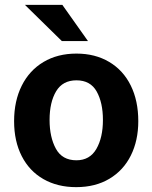

<svg xmlns="http://www.w3.org/2000/svg" viewBox="-20 -760 627 790"><path d="M38 -261.5Q38 -344.5 69.5 -407.5Q101 -470.5 159 -505Q217 -539.5 294.5 -539.5Q371.5 -539.5 429.2 -505.2Q487 -471 518 -408.2Q549 -345.5 549 -261.5Q549 -182 518.5 -120.5Q488 -59 430.2 -24.5Q372.5 10 293.5 10Q216.5 10 158.8 -23Q101 -56 69.5 -117.5Q38 -179 38 -261.5ZM294.5 -100.5Q349.5 -100.5 376.5 -147.2Q403.5 -194 403.5 -266.5Q403.5 -337.5 377.8 -383.5Q352 -429.5 294.5 -429.5Q238 -429.5 211 -384.5Q184 -339.5 184 -266.5Q184 -195.5 210 -148Q236 -100.5 294.5 -100.5ZM342 -591H234.5L82.5 -740H236.5Z"/></svg>

Font: 1883 Sans
Style: Bold
Weight: 700
Designer: 1883 Sans project is a fork of Public Sans.
Version: Version 1.009